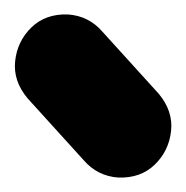

<svg xmlns="http://www.w3.org/2000/svg" viewBox="-20 -816 258 266"><path d="M144 -570Q175 -569 194.5 -588Q214 -607 217 -634.5Q220 -662 200 -686L122 -772Q103 -794 74 -796Q43 -797 23.5 -778Q4 -759 1 -731.5Q-2 -704 18 -680L96 -594Q115 -572 144 -570Z"/></svg>

Font: Balsamiq Sans
Style: Bold
Weight: 700
Designer: Michael Angeles
Foundry: Balsamiq SRL
Version: Version 1.020; ttfautohint (v1.8.4.7-5d5b);gftools[0.9.26]